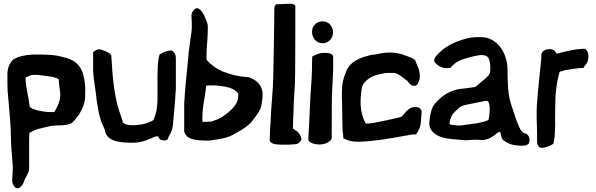

<svg xmlns="http://www.w3.org/2000/svg" viewBox="-20 -767 3211 1035"><path d="M20 -345C20 -328 20 -303 21 -278V-277C23 -257 25 -238 26 -221C31 -157 39 -89 39 -20L40 12L46 92C47 105 48 117 49 132C49 147 48 164 47 181V182C47 188 46 195 46 202C45 218 50 232 61 242C68 252 81 248 88 243C101 233 107 220 113 201C122 185 132 166 136 152V149C136 145 135 145 137 143V141C138 91 136 38 137 -13C137 -24 138 -34 138 -47C138 -48 138 -49 139 -51C151 -58 167 -66 186 -72H187C187 -72 268 -93 268 -89C278 -90 287 -91 297 -91C322 -92 346 -92 367 -104L368 -105C382 -114 394 -137 405 -148C419 -171 443 -212 439 -264C442 -300 436 -331 430 -360C416 -417 379 -448 317 -460C273 -474 208 -473 158 -473C113 -471 81 -463 52 -447C32 -427 20 -401 20 -368ZM118 -340V-349C118 -349 154 -366 154 -363C173 -365 201 -362 238 -356H239C259 -354 282 -349 296 -341L301 -294C302 -289 303 -284 303 -280V-278C312 -234 290 -190 272 -163H258C232 -161 139 -174 139 -197V-198C134 -248 120 -290 118 -340Z M482 -385C484 -350 491 -303 496 -269C498 -254 500 -241 500 -235V-234C506 -197 510 -162 521 -128C526 -102 544 -78 547 -58V-57C562 -5 620 -1 667 2H668C680 2 691 3 705 2C777 0 823 -45 835 -29C838 -10 858 -10 870 -10C879 -10 887 -16 888 -28C899 -46 910 -68 912 -93C916 -137 920 -182 924 -227L925 -247L928 -290V-308C929 -320 927 -327 928 -336V-452C928 -469 923 -486 905 -495H903C878 -494 856 -484 840 -473C838 -464 834 -452 833 -441V-440C833 -435 830 -413 830 -399C830 -385 830 -373 829 -364V-227C828 -207 827 -189 824 -172C820 -154 814 -136 807 -119C786 -109 766 -99 741 -96H740C711 -91 681 -89 655 -98C650 -101 645 -104 642 -107C641 -117 637 -126 634 -133C634 -134 633 -136 633 -137V-139L632 -141C597 -234 587 -340 580 -467V-469C569 -486 541 -493 527 -499C508 -506 492 -495 482 -485Z M973 -59C984 -11 1044 -11 1089 -9C1097 -9 1105 -9 1114 -10C1161 -16 1211 -23 1249 -48C1281 -65 1323 -89 1344 -121C1365 -148 1391 -177 1392 -221C1393 -227 1395 -236 1395 -243C1395 -251 1396 -260 1395 -270V-272C1394 -276 1393 -279 1392 -282L1389 -294L1388 -295C1377 -324 1345 -343 1319 -351H1317C1260 -355 1231 -363 1177 -383C1146 -397 1117 -418 1095 -443C1094 -445 1094 -446 1093 -450C1093 -462 1094 -480 1094 -498C1096 -540 1101 -577 1100 -620V-631C1097 -646 1088 -667 1080 -685V-686C1072 -701 1047 -739 1028 -715C1020 -709 1011 -696 1012 -681C1013 -663 1014 -646 1014 -628C1014 -603 1011 -581 1007 -559V-558C1004 -535 1000 -510 997 -484C992 -408 977 -300 974 -223L973 -206ZM1071 -133C1071 -198 1085 -237 1092 -306C1097 -306 1102 -306 1110 -307L1121 -306C1126 -306 1129 -307 1132 -307C1136 -306 1144 -306 1149 -306C1198 -301 1245 -293 1265 -261C1265 -255 1264 -253 1264 -247C1264 -217 1246 -197 1232 -181C1221 -169 1207 -158 1192 -147C1175 -133 1153 -122 1125 -114V-113C1121 -112 1112 -111 1104 -111C1098 -111 1096 -110 1096 -110H1072C1071 -116 1071 -124 1071 -133Z M1434 -18C1430 10 1470 13 1502 13C1523 13 1546 13 1567 11C1586 10 1599 -1 1605 -13C1604 -32 1595 -46 1585 -56V-57C1576 -61 1569 -67 1559 -75V-84C1559 -91 1559 -98 1560 -106V-107C1560 -124 1561 -139 1562 -156C1562 -229 1571 -290 1571 -372C1572 -507 1572 -641 1572 -733C1572 -742 1558 -747 1543 -747C1533 -747 1517 -746 1476 -744H1468C1463 -738 1459 -730 1459 -722C1458 -607 1456 -477 1453 -353C1452 -279 1441 -186 1439 -119C1437 -87 1434 -49 1434 -18Z M1642 -18C1642 3 1675 11 1699 12C1727 12 1756 3 1768 -20V-22C1768 -87 1769 -160 1769 -235C1770 -289 1775 -341 1776 -397V-458C1776 -477 1755 -483 1723 -482C1701 -482 1679 -471 1663 -462V-457C1662 -438 1662 -418 1662 -399C1661 -336 1654 -275 1652 -221C1649 -137 1645 -73 1642 -22ZM1662 -597C1662 -564 1682 -534 1720 -534C1751 -534 1773 -560 1775 -589V-598C1773 -621 1757 -652 1718 -652C1686 -652 1662 -626 1662 -597Z M1823 -247 1824 -201 1826 -89C1826 -72 1827 -56 1830 -37L1831 -21L1836 -19C1854 -9 1883 -2 1911 -3H1919L1934 -4C1949 -4 1968 -6 1986 -8C2067 -16 2129 -30 2202 -42H2222C2237 -61 2247 -82 2249 -113L2253 -164V-165C2251 -179 2238 -190 2224 -190C2205 -191 2190 -185 2178 -174L2170 -167L2148 -141C2147 -140 2146 -139 2143 -137C2113 -129 2089 -124 2061 -118C2034 -113 1995 -103 1967 -101H1956C1953 -101 1949 -104 1945 -114C1929 -150 1920 -191 1925 -247C1927 -275 1930 -295 1935 -307C1950 -334 1978 -357 2026 -367C2043 -371 2057 -374 2079 -374H2105C2118 -373 2134 -362 2145 -354C2154 -347 2167 -338 2177 -330C2184 -318 2195 -304 2216 -304C2234 -304 2242 -342 2242 -342C2245 -367 2241 -390 2230 -412C2225 -422 2223 -432 2220 -439L2219 -440C2210 -454 2187 -459 2170 -466C2145 -476 2117 -484 2080 -484C2050 -484 2026 -478 2002 -473C1991 -473 1974 -470 1963 -466C1914 -454 1863 -431 1845 -379C1831 -347 1823 -316 1823 -268Z M2294 -101C2294 -86 2299 -72 2310 -59C2336 -29 2375 -22 2418 -17H2419L2488 -11C2513 -11 2540 -16 2561 -13C2568 -12 2575 -12 2581 -12H2582C2646 -17 2667 -73 2678 -51C2682 -42 2680 -16 2699 -7C2718 6 2737 15 2774 18H2775C2799 18 2833 24 2834 -9C2836 -24 2829 -40 2815 -47H2814L2807 -48C2783 -58 2770 -103 2756 -142C2745 -177 2726 -223 2722 -265L2719 -291C2717 -311 2717 -348 2716 -368V-389C2716 -463 2681 -528 2628 -554C2607 -565 2590 -567 2561 -567C2515 -567 2483 -558 2441 -542C2405 -528 2362 -502 2335 -469C2330 -464 2320 -453 2320 -439V-436L2322 -434C2338 -411 2368 -397 2394 -400L2409 -402C2413 -406 2419 -413 2421 -415C2440 -434 2464 -446 2514 -459C2544 -466 2577 -475 2597 -467L2598 -466H2599C2618 -462 2626 -424 2622 -381V-380C2621 -358 2581 -332 2542 -298C2511 -293 2479 -290 2447 -286L2446 -285C2407 -276 2370 -256 2344 -228H2343C2337 -221 2332 -216 2326 -210V-209H2325C2304 -185 2297 -141 2294 -102ZM2404 -97V-109C2404 -114 2407 -124 2412 -136C2419 -155 2429 -160 2445 -177C2457 -190 2471 -197 2487 -201C2526 -209 2564 -217 2601 -224C2603 -224 2608 -223 2613 -218C2624 -194 2620 -149 2613 -120C2581 -105 2536 -100 2494 -95H2493C2476 -92 2462 -90 2453 -90C2438 -92 2412 -93 2404 -97Z M2873 -120C2874 -96 2875 -75 2875 -56V-10C2875 4 2877 27 2898 30H2900C2925 29 2947 19 2963 8C2965 -2 2969 -18 2970 -33V-34C2970 -41 2972 -61 2972 -71C2973 -90 2973 -105 2972 -121C2973 -146 2972 -164 2973 -191C2973 -263 2980 -323 2997 -380C3005 -382 3016 -386 3028 -389C3054 -394 3088 -399 3121 -401H3126L3133 -414C3159 -437 3158 -488 3134 -504H3130C3086 -504 3045 -493 3010 -485H3009C2980 -476 2978 -476 2976 -485C2966 -504 2942 -505 2920 -499V-498H2919C2908 -493 2899 -485 2898 -469V-453C2890 -370 2880 -286 2874 -199L2873 -173Z"/></svg>

Font: Vapor
Style: Bd
Weight: 700
Foundry: Cannot Into Space Fonts
Version: Version 0.179